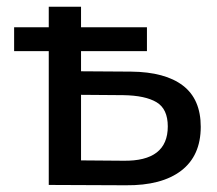

<svg xmlns="http://www.w3.org/2000/svg" viewBox="-20 -550 646 571"><path d="M354 1 125 0V-398H22V-469H125V-530H221V-469H417V-398H221V-338L370 -337Q471 -336 524 -295.5Q577 -255 577 -173Q577 -87 519 -42.5Q461 2 354 1ZM347 -72Q479 -70 479 -174Q479 -226 445.5 -246Q412 -266 347 -267L221 -268V-73Z"/></svg>

Font: Montserrat Medium
Style: Regular
Weight: 500
Designer: Julieta Ulanovsky
Foundry: Julieta Ulanovsky
Version: Version 9.000; ttfautohint (v1.8.4.7-5d5b)